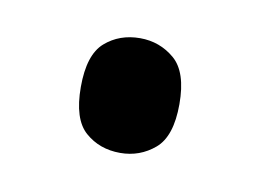

<svg xmlns="http://www.w3.org/2000/svg" viewBox="-33 -461 285 211"><g transform="rotate(10 110.0 -356.0)"><path d="M110 -292Q87 -292 71 -306Q55 -320 55 -356Q55 -392 71 -406Q87 -420 110 -420Q132 -420 148.5 -406Q165 -392 165 -356Q165 -320 148.5 -306Q132 -292 110 -292Z"/></g></svg>

Font: Noto Serif Condensed
Style: Regular
Weight: 400
Width: 3
Designer: Monotype Design Team
Foundry: Monotype Imaging Inc.
Version: Version 2.013; ttfautohint (v1.8.4.7-5d5b)